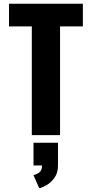

<svg xmlns="http://www.w3.org/2000/svg" viewBox="-20 -720 490 1023"><path d="M149.5 0V-579.5H28V-700H421.5V-579.5H300V0ZM158.5 161.5V40.5H289V161.5Q289 201 270.8 226.5Q252.5 252 229 265.8Q205.5 279.5 189 283L158 212.5Q175.5 209.5 189.8 198.5Q204 187.5 204 161.5Z"/></svg>

Font: Trispace Condensed
Style: Bold
Weight: 700
Width: 3
Designer: Tyler Finck
Foundry: Etcetera Type Company
Version: Version 1.210; ttfautohint (v1.8.3)